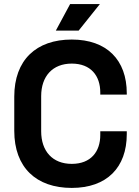

<svg xmlns="http://www.w3.org/2000/svg" viewBox="-20 -908 684 942"><path d="M332 14C504 14 602 -86 602 -250V-264H472V-246C472 -164 426 -104 332 -104C238 -104 182 -166 182 -264V-436C182 -534 238 -596 332 -596C426 -596 472 -536 472 -454V-444H602V-450C602 -614 504 -714 332 -714C158 -714 50 -614 50 -434V-266C50 -86 158 14 332 14ZM254 -758H366L470 -888H324Z"/></svg>

Font: Meta Space
Style: Bold
Weight: 700
Designer: Meta Pool / Florian Karsten
Foundry: Meta Pool / Florian Karsten
Version: Version 2.000;Glyphs 3.1.1 (3137)